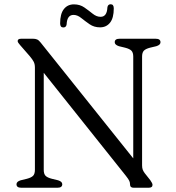

<svg xmlns="http://www.w3.org/2000/svg" viewBox="-20 -882 828 902"><path d="M272.5 -16.5Q272.5 0 250 0H80Q57.5 0 57.5 -16.5Q57.5 -29 77 -35L106 -42Q127 -47.5 135.5 -56.2Q144 -65 144 -84V-564.5Q144 -580.5 138.5 -591.5Q133 -602.5 119.5 -618.5L75 -669.5Q63 -682.5 63 -689Q63 -700 79.5 -700H136Q146.5 -700 154.5 -696.5Q162.5 -693 171 -682L606 -138V-616Q606 -635 597.5 -643.8Q589 -652.5 567.5 -658L538.5 -665Q519 -671.5 519 -683.5Q519 -700 541.5 -700H711.5Q734 -700 734 -683.5Q734 -671 714.5 -665L685 -658Q664 -652.5 655.8 -643.8Q647.5 -635 647.5 -616V-105Q647.5 -93 650.5 -85Q653.5 -77 659.5 -69L686 -35.5Q696.5 -21 696.5 -13.5Q696.5 0 678.5 0H608Q591 0 591 -14.5Q591 -24.5 587.5 -32.2Q584 -40 571 -56.5L185.5 -540V-84Q185.5 -65 194 -56.2Q202.5 -47.5 224 -42L253 -35Q272.5 -29 272.5 -16.5ZM450 -753.5Q422 -753.5 400.8 -768.2Q379.5 -783 361.5 -797.5Q343.5 -812 325.5 -812Q295 -812 293 -767.5Q291 -753 277.5 -753Q262.5 -753 262.5 -772Q262.5 -817 280 -839.2Q297.5 -861.5 327.5 -861.5Q355.5 -861.5 376.5 -846.8Q397.5 -832 415.5 -817.5Q433.5 -803 452.5 -803Q482.5 -803 484.5 -847Q486.5 -862 500 -862Q514.5 -862 514.5 -842.5Q514.5 -797.5 497 -775.5Q479.5 -753.5 450 -753.5Z"/></svg>

Font: Fraunces 9pt S050 Light
Style: Regular
Weight: 300
Version: Version 1.000; ttfautohint (v1.8.3)